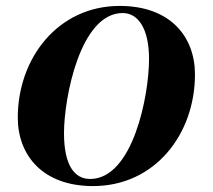

<svg xmlns="http://www.w3.org/2000/svg" viewBox="-20 -616 718 648"><path d="M294 12C503 12 638 -163 638 -365C638 -492 555 -596 384 -596C175 -596 40 -419 40 -219C40 -93 123 12 294 12ZM284 -12C232 -12 196 -57 196 -167C196 -284 250 -572 394 -572C446 -572 483 -520 483 -417C483 -292 428 -12 284 -12Z"/></svg>

Font: Beautique Display Medium
Style: Bold
Weight: 900
Italic angle: -12°
Designer: Nhat-Quang Ngo
Version: Version 1.100;Glyphs 3.2.3 (3260)